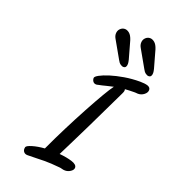

<svg xmlns="http://www.w3.org/2000/svg" viewBox="-173 -1117 1101 1244"><g transform="rotate(20 377.5 -494.5)"><path d="M420.9 2.9Q409.7 2.9 399.9 0Q388.7 -3.4 379.9 -3.9Q347.7 -7.3 322.5 -8.5Q297.4 -9.8 275.4 -9.8Q250 -9.8 218.8 -8.5Q187.5 -7.3 158.7 -7.3Q142.6 -7.3 133.8 -16.6Q125 -25.9 125 -39.6Q125 -44.9 126.5 -50.8Q129.9 -62 166.3 -72.8Q202.6 -83.5 249.5 -86.9Q288.1 -170.4 328.9 -251.2Q369.6 -332 412.1 -410.6Q453.6 -487.3 484.6 -540Q515.6 -592.8 532.7 -615.2L484.4 -604Q472.7 -600.6 459.5 -597.7Q446.3 -594.7 431.6 -591.8Q426.3 -589.8 419.9 -589.8Q405.8 -589.8 397.9 -599.9Q390.1 -609.9 390.1 -624Q390.1 -633.8 414.8 -647.5Q439.5 -661.1 481.4 -674.3Q522 -687 574 -695.8Q626 -704.6 682.1 -704.6Q715.3 -704.6 735.8 -697.8Q754.9 -690.4 754.9 -673.3Q754.9 -655.3 736.3 -640.6Q717.8 -626 694.3 -626Q689.5 -626 681.6 -627Q678.7 -627.4 675.5 -627.4Q672.4 -627.4 668.9 -627.4Q650.9 -627.4 635.3 -626.7Q619.6 -626 605.5 -625Q606.4 -618.2 606.4 -617.7Q606.4 -610.8 604 -604.7Q601.6 -598.6 599.1 -593.3L467.3 -319.8Q422.9 -228.5 395.8 -174.6Q368.7 -120.6 351.6 -85.9Q401.4 -81.5 438.7 -69.8Q476.1 -58.1 476.1 -36.1Q476.1 -21 458.3 -9Q440.4 2.9 420.9 2.9ZM720.2 -756.8Q710.4 -756.8 699 -765.1Q687.5 -773.4 679.2 -790L609.9 -912.1Q601.1 -927.7 601.1 -942.9Q601.1 -964.4 614.7 -978Q628.4 -991.7 646.5 -991.7Q662.1 -991.7 677.7 -979Q693.4 -966.3 703.1 -935.5L737.3 -813.5Q739.3 -805.2 740.5 -798.3Q741.7 -791.5 741.7 -786.1Q741.7 -756.8 720.2 -756.8ZM546.4 -756.8Q536.6 -756.8 525.1 -765.1Q513.7 -773.4 505.4 -790L436 -912.1Q427.2 -927.7 427.2 -942.9Q427.2 -964.4 440.9 -978Q454.6 -991.7 472.7 -991.7Q488.3 -991.7 503.9 -979Q519.5 -966.3 529.3 -935.5L563.5 -813.5Q565.4 -805.2 566.7 -798.3Q567.9 -791.5 567.9 -786.1Q567.9 -756.8 546.4 -756.8Z"/></g></svg>

Font: Damion
Style: Regular
Weight: 400
Designer: Vernon Adams
Foundry: Vernon Adams
Version: Version 1.100; ttfautohint (v1.8.4.7-5d5b)